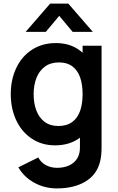

<svg xmlns="http://www.w3.org/2000/svg" viewBox="-20 -795 656 1070"><path d="M82.3 137.5 193.5 82.5Q208.2 110.8 236.2 125.5Q264.3 140.3 297.7 140.3Q335.8 140.3 364.9 127.1Q394 113.9 410.2 88.1Q426.3 62.2 425.5 24.2V-129.7H440.3V-540H546V25.8Q546 70.5 538.5 102.2Q520.7 178.2 456.4 216.6Q392.1 255 296.8 255Q229.2 255 171.5 223.6Q113.8 192.2 82.3 137.5ZM40 -270.2Q40 -351.9 71 -416.8Q101.9 -481.8 159 -518.4Q216.1 -555 291.2 -555Q365.9 -555 419 -518.1Q472.2 -481.2 499.3 -416.8Q526.5 -352.3 526.5 -270.2Q526.5 -187.8 499 -123.3Q471.4 -58.8 417.3 -21.9Q363.2 15 286.7 15Q213.4 15 157.3 -22.2Q101.2 -59.4 70.6 -124.4Q40 -189.4 40 -270.2ZM440.3 -270.2Q440.3 -324.2 426.5 -363.7Q412.6 -403.2 383.3 -425.2Q354 -447.2 309.2 -447.2Q262.1 -447.2 230.4 -423.9Q198.7 -400.6 183.1 -360.6Q167.5 -320.7 167.5 -270.2Q167.5 -219.2 182.6 -179.2Q197.7 -139.2 228.5 -116Q259.4 -92.8 305 -92.8Q351.9 -92.8 382 -114.8Q412.2 -136.7 426.2 -176.3Q440.3 -215.9 440.3 -270.2ZM259.6 -775H360.6L497.2 -617.5H384.8L310.1 -706.7L235.4 -617.5H122.9Z"/></svg>

Font: Tap Sans
Style: Regular
Weight: 400
Designer: Tap Payments
Foundry: Tap Payments
Version: Version 1.001;Glyphs 3.1.2 (3151)